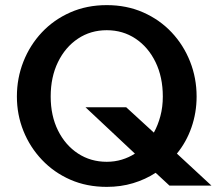

<svg xmlns="http://www.w3.org/2000/svg" viewBox="-20 -725 863 750"><path d="M397 5Q319 5 255 -23Q191 -51 144 -100.5Q97 -150 71.5 -213.5Q46 -277 46 -348Q46 -420 71.5 -484.5Q97 -549 143.5 -598.5Q190 -648 254.5 -676.5Q319 -705 397 -705Q475 -705 539.5 -676.5Q604 -648 650.5 -598.5Q697 -549 722.5 -484.5Q748 -420 748 -348Q748 -285 728 -227.5Q708 -170 671 -125L806 0H642L588 -50Q548 -24 500 -9.5Q452 5 397 5ZM397 -93Q428 -93 456 -101.5Q484 -110 507 -125L314 -306H473L581 -207Q597 -236 606.5 -271.5Q616 -307 616 -348Q616 -424 587.5 -482.5Q559 -541 509.5 -574Q460 -607 397 -607Q334 -607 284.5 -574Q235 -541 206.5 -482.5Q178 -424 178 -348Q178 -273 206.5 -215.5Q235 -158 284.5 -125.5Q334 -93 397 -93Z"/></svg>

Font: Panamera
Style: Bold
Weight: 700
Designer: Bastien Sozeau
Foundry: NBR — Bastien Sozeau
Version: Version 3.002; ttfautohint (v1.8.4.7-5d5b);gftools[0.9.33]